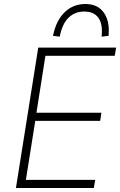

<svg xmlns="http://www.w3.org/2000/svg" viewBox="-20 -944 603 964"><path d="M60 0 172 -705H563L556 -664H208L163 -378H489L483 -337H157L110 -41H458L451 0ZM280 -760 246 -764Q262 -842 305 -883Q348 -924 409 -924Q450 -924 477 -905Q504 -886 517 -850.5Q530 -815 525 -764L490 -760Q497 -822 474.5 -854Q452 -886 403 -886Q355 -886 323.5 -854.5Q292 -823 280 -760Z"/></svg>

Font: Nunito Sans 10pt SemiCondensed ExtraLight
Style: Italic
Weight: 250
Width: 4
Italic angle: -9°
Designer: Vernon Adams
Foundry: Vernon Adams
Version: Version 3.101;gftools[0.9.27]